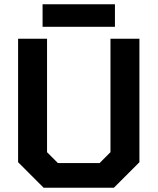

<svg xmlns="http://www.w3.org/2000/svg" viewBox="-20 -882 740 902"><path d="M65 -120V-700H201V-167L252 -116H448L499 -167V-700H635V-120L515 0H185ZM180 -862H520V-756H180Z"/></svg>

Font: Chakra Petch
Style: Bold
Weight: 700
Designer: Katatrad Aksorn Co.,Ltd.
Foundry: Cadson Demak Co.,Ltd.
Version: Version 1.000; ttfautohint (v1.6)